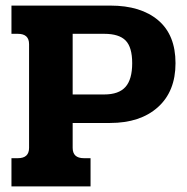

<svg xmlns="http://www.w3.org/2000/svg" viewBox="-20 -667 669 687"><path d="M21 -101H44Q84 -101 84 -138V-509Q84 -546 44 -546H21V-647H375Q484 -647 546 -594.5Q608 -542 608 -441Q608 -340 545 -283.5Q482 -227 374 -227H240V-138Q240 -101 280 -101H304V0H21ZM353 -329Q405 -329 429 -356Q453 -383 453 -441Q453 -498 429.5 -522Q406 -546 353 -546H240V-329Z"/></svg>

Font: Pridi SemiBold
Style: Regular
Weight: 600
Designer: Katatrad Team
Foundry: CadsonDemak
Version: Version 1.001